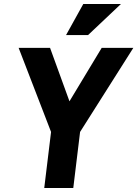

<svg xmlns="http://www.w3.org/2000/svg" viewBox="-20 -939 686 959"><path d="M396 -919H584L420 -764H310ZM201 0 235 -280 73 -700H230L327 -433L488 -700H646L380 -280L346 0Z"/></svg>

Font: Haskoy ExtraBold
Style: Italic
Weight: 800
Designer: Ertekin Erdin
Foundry: Ertekin Erdin
Version: Version 2.000; ttfautohint (v1.8.4.7-5d5b)